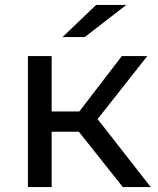

<svg xmlns="http://www.w3.org/2000/svg" viewBox="-20 -757 638 777"><path d="M299 -224H189V0H93V-530H189V-306H301L473 -530H576L375 -275L590 0H477ZM369 -737H491L323 -607H233Z"/></svg>

Font: CMG Sans Medium
Style: Regular
Weight: 500
Designer: Julieta Ulanovsky
Foundry: Julieta Ulanovsky
Version: Version 7.200